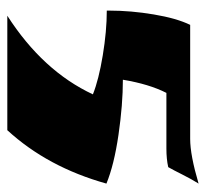

<svg xmlns="http://www.w3.org/2000/svg" viewBox="-39 -524 563 525"><g transform="rotate(90 242.5 -261.5)"><path d="M360 -500Q404 -500 482 -523Q470 -504 457.5 -479Q445 -454 437 -440Q415 -435 386 -435H234Q210 -388 198 -316Q266 -316 348.5 -304Q431 -292 482 -271Q437 -110 336 0H23Q174 -97 238 -234Q198 -250 131.5 -261Q65 -272 9 -272V-279Q9 -338 19.5 -400.5Q30 -463 48 -500Z"/></g></svg>

Font: Ruslan Display
Style: Regular
Weight: 400
Version: Version 1.001